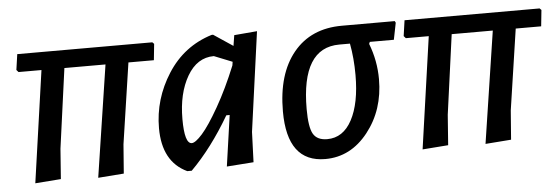

<svg xmlns="http://www.w3.org/2000/svg" viewBox="-39 -572 1991 684"><g transform="rotate(-5 956.5 -230.0)"><path d="M63 4 120 -396H38L31 -404L39 -460H522L528 -454L522 -396H431L388 -107L380 -3L288 4L349 -396H202L163 -111L155 -3Z M606 8Q519 -33 519 -153Q519 -257 576.5 -347Q634 -437 735 -468H740L809 -422L815 -460L897 -467L848 -111L844 -3L748 4L774 -178H762Q697 -67 622 8ZM605 -178Q605 -90 631 -90Q644 -90 669 -118Q694 -146 730 -209Q766 -272 799 -353L801 -366L736 -392Q676 -392 640.5 -331Q605 -270 605 -178Z M1100 8Q964 8 964 -174Q964 -308 1026.5 -384Q1089 -460 1200 -460H1389L1392 -454L1380 -394H1294L1291 -387Q1315 -325 1315 -259Q1315 -149 1253 -70.5Q1191 8 1100 8ZM1113 -62Q1170 -62 1201.5 -121Q1233 -180 1233 -281Q1233 -341 1223 -394H1185Q1049 -394 1049 -175Q1049 -110 1063 -86Q1077 -62 1113 -62Z M1448 4 1505 -396H1423L1416 -404L1424 -460H1907L1913 -454L1907 -396H1816L1773 -107L1765 -3L1673 4L1734 -396H1587L1548 -111L1540 -3Z"/></g></svg>

Font: Alegreya Sans Medium
Style: Italic
Weight: 500
Italic angle: -7°
Designer: Juan Pablo del Peral
Foundry: Huerta Tipografica
Version: Version 2.007